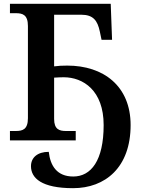

<svg xmlns="http://www.w3.org/2000/svg" viewBox="-20 -734 736 1004"><path d="M362 250C530 250 663 142 663 -80C663 -285 520 -391 332 -391C308 -391 284 -390 263 -387V-657H405C468 -657 490 -626 502 -569L511 -526H566L559 -714H32V-665H63C98 -665 126 -657 126 -598V-116C126 -57 98 -49 63 -49H32V0H376V-49H325C291 -49 263 -57 263 -112V-328C280 -329 298 -330 313 -330C415 -330 522 -261 522 -80C522 106 456 189 363 189C278 189 243 133 235 60C176 60 142 90 142 135C142 197 197 250 362 250Z"/></svg>

Font: Noto Serif SemiBold
Style: Regular
Weight: 600
Designer: Monotype Design Team
Foundry: Monotype Imaging Inc.
Version: Version 2.013